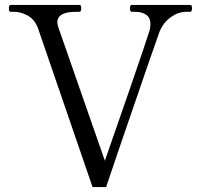

<svg xmlns="http://www.w3.org/2000/svg" viewBox="-20 -746 809 780"><path d="M133 -635Q119 -669 91 -683.5Q63 -698 40 -698H23Q16 -698 16 -712Q16 -726 23 -726H302Q307 -726 308.5 -722.5Q310 -719 310 -712Q310 -698 302 -698H286Q252 -698 232.5 -687.5Q213 -677 213 -655Q213 -649 217 -635L406 -93Q442 -195 508.5 -388Q575 -581 586 -617Q591 -632 591 -648Q591 -675 573 -686.5Q555 -698 531 -698H515Q508 -698 508 -712Q508 -726 515 -726H752Q757 -726 758.5 -722.5Q760 -719 760 -712Q760 -698 752 -698H736Q704 -698 673.5 -676Q643 -654 628 -617Q618 -592 467 -151L411 14H356Z"/></svg>

Font: Shippori Mincho
Style: Regular
Weight: 400
Designer: FONTDASU
Foundry: FONTDASU / Google Inc. / but / Adobe
Version: Version 3.110; ttfautohint (v1.8.3)